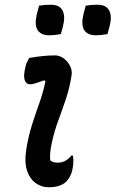

<svg xmlns="http://www.w3.org/2000/svg" viewBox="-20 -778 488 811"><path d="M103 -533Q163 -544 212 -544Q232 -544 249 -531.5Q266 -519 276 -499.5Q286 -480 282 -458Q274 -407 258.5 -360.5Q243 -314 226.5 -269.5Q210 -225 200 -180Q193 -149 192 -131.5Q191 -114 192 -101Q203 -91 223 -91Q241 -91 254.5 -98Q268 -105 282 -121H288Q293 -93 285 -58Q279 -32 260 -11Q235 13 186 13Q156 13 131.5 -4Q107 -21 95 -55Q83 -89 90 -141Q99 -199 114 -247Q129 -295 145.5 -340.5Q162 -386 172 -435L167 -439Q149 -433 134 -427.5Q119 -422 106 -422Q91 -422 84.5 -439.5Q78 -457 87 -493Q89 -504 93 -513Q97 -522 103 -533ZM145 -754Q156 -756 167.5 -757Q179 -758 195 -758Q231 -758 244 -734Q257 -710 246 -667L237 -634Q226 -632 213.5 -630.5Q201 -629 187 -629Q154 -629 139.5 -650Q125 -671 135 -716ZM342 -754Q353 -756 364.5 -757Q376 -758 392 -758Q428 -758 441 -734Q454 -710 443 -667L434 -634Q423 -632 410.5 -630.5Q398 -629 384 -629Q351 -629 336.5 -650Q322 -671 332 -716Z"/></svg>

Font: Recursive Sn Csl St Med
Style: Italic
Weight: 500
Italic angle: -15°
Version: Version 1.079;hotconv 1.0.112;makeotfexe 2.5.65598; ttfautoh